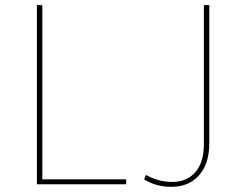

<svg xmlns="http://www.w3.org/2000/svg" viewBox="-20 -714 944 744"><path d="M123 0V-694H144V-19H469V0ZM644 10Q585 10 538 -19L546 -36Q594 -9 647 -9Q705 -9 737.5 -47.5Q770 -86 770 -154V-694H791V-158Q791 -80 751.5 -35Q712 10 644 10Z"/></svg>

Font: Cantarell Thin
Style: Regular
Weight: 100
Designer: Dave Crossland, Nikolaus Waxweiler, Florian Fecher, Jacques Le Bailly, Eben Sorkin, Alexei Vanyashin, Alexios Zavras, Em
Version: Version 0.303